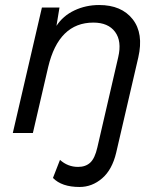

<svg xmlns="http://www.w3.org/2000/svg" viewBox="-20 -530 640 765"><path d="M297 215Q226 215 191 179L219 107Q250 135 291 135Q321 135 339.5 118Q358 101 368 57L451 -302Q466 -366 438.5 -403Q411 -440 352 -440Q214 -440 172 -263L111 0H31L147 -500H217L205 -427Q231 -467 276.5 -488.5Q322 -510 375 -510Q464 -510 508.5 -453.5Q553 -397 531 -301L443 78Q427 146 387 180.5Q347 215 297 215Z"/></svg>

Font: Elaine Sans
Style: Italic
Weight: 400
Italic angle: -13°
Designer: Wei Huang
Foundry: Wei Huang
Version: Version 2.001;December 24, 2019;FontCreator 12.0.0.2547 64-b